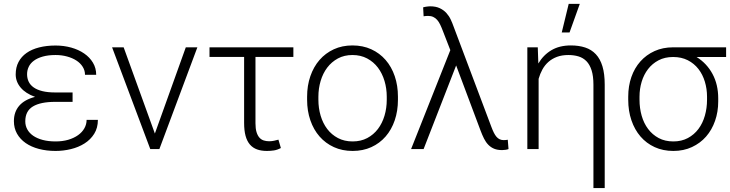

<svg xmlns="http://www.w3.org/2000/svg" viewBox="-20 -774 3793 997"><path d="M52.2 -145Q52.2 -192.9 79.8 -224.9Q107.4 -256.8 162.1 -271Q113.8 -288.1 87.6 -318.8Q61.5 -349.6 61.5 -387.7Q61.5 -424.3 76.2 -452.1Q90.8 -480 117.9 -499Q145 -518.1 183.3 -527.8Q221.7 -537.6 268.6 -537.6Q311.5 -537.6 349.9 -526.9Q388.2 -516.1 417 -496.3Q445.8 -476.6 462.6 -448.5Q479.5 -420.4 479.5 -385.7H421.4Q421.4 -408.2 409.4 -427.2Q397.5 -446.3 376.7 -459.7Q356 -473.1 328.1 -480.7Q300.3 -488.3 268.6 -488.3Q230 -488.3 201.9 -480.2Q173.8 -472.2 155.8 -458.7Q137.7 -445.3 129.2 -427.2Q120.6 -409.2 120.6 -388.7Q120.6 -367.2 128.9 -349.9Q137.2 -332.5 154.8 -320.1Q172.4 -307.6 200 -300.8Q227.5 -293.9 266.6 -293.9H356.9V-245.1H266.6Q190.4 -245.1 150.9 -221.2Q111.3 -197.3 111.3 -144Q111.3 -121.1 121.8 -102.1Q132.3 -83 152.3 -69.1Q172.4 -55.2 201.7 -47.4Q231 -39.6 268.6 -39.6Q305.2 -39.6 334.7 -48.3Q364.3 -57.1 385.5 -72.3Q406.7 -87.4 418.2 -107.9Q429.7 -128.4 429.7 -151.4H488.3Q488.3 -109.9 469.2 -79.3Q450.2 -48.8 418.9 -29.1Q387.7 -9.3 348.4 0.2Q309.1 9.8 268.6 9.8Q221.7 9.8 181.9 -0.7Q142.1 -11.2 113.3 -31.2Q84.5 -51.3 68.4 -79.8Q52.2 -108.4 52.2 -145Z M784.2 -80.6 944.8 -528.3H1004.9L807.6 0H760.3L562 -528.3H622.1Z M1503.4 -478.5H1306.6V-133.8Q1306.6 -106.4 1312 -88.4Q1317.4 -70.3 1326.9 -59.6Q1336.4 -48.8 1349.4 -44.7Q1362.3 -40.5 1377.4 -40.5Q1391.6 -40.5 1403.1 -43.2Q1414.6 -45.9 1425.8 -48.8L1438.5 -5.4Q1420.4 4.4 1402.6 7.1Q1384.8 9.8 1366.2 9.8Q1337.4 9.8 1315.2 2Q1293 -5.9 1277.8 -23.4Q1262.7 -41 1255.1 -68.8Q1247.6 -96.7 1247.6 -136.2V-478.5H1067.9V-528.3H1503.4Z M1574.7 -272Q1574.7 -329.6 1591.6 -378.4Q1608.4 -427.2 1639.2 -462.6Q1669.9 -498 1713.4 -518.1Q1756.8 -538.1 1810.1 -538.1Q1864.3 -538.1 1908 -518.1Q1951.7 -498 1982.4 -462.6Q2013.2 -427.2 2029.8 -378.4Q2046.4 -329.6 2046.4 -272V-255.9Q2046.4 -198.2 2029.8 -149.4Q2013.2 -100.6 1982.4 -65.2Q1951.7 -29.8 1908.2 -10Q1864.7 9.8 1811 9.8Q1757.3 9.8 1713.9 -10Q1670.4 -29.8 1639.4 -65.2Q1608.4 -100.6 1591.6 -149.4Q1574.7 -198.2 1574.7 -255.9ZM1633.3 -255.9Q1633.3 -212.4 1645 -173.1Q1656.7 -133.8 1679.2 -104.2Q1701.7 -74.7 1734.9 -57.1Q1768.1 -39.6 1811 -39.6Q1854 -39.6 1887 -57.1Q1919.9 -74.7 1942.4 -104.2Q1964.8 -133.8 1976.6 -173.1Q1988.3 -212.4 1988.3 -255.9V-272Q1988.3 -314.5 1976.6 -353.8Q1964.8 -393.1 1942.4 -422.9Q1919.9 -452.6 1886.5 -470.5Q1853 -488.3 1810.1 -488.3Q1767.6 -488.3 1734.6 -470.5Q1701.7 -452.6 1679.2 -422.9Q1656.7 -393.1 1645 -353.8Q1633.3 -314.5 1633.3 -272Z M2213.9 -741.2Q2243.2 -741.2 2263.7 -731.4Q2284.2 -721.7 2298.1 -706.3Q2312 -690.9 2320.8 -671.9Q2329.6 -652.8 2335.9 -634.8L2531.7 -114.7Q2538.1 -97.7 2544.4 -85Q2550.8 -72.3 2558.1 -63.7Q2565.4 -55.2 2574.7 -50.8Q2584 -46.4 2595.7 -46.4Q2599.6 -46.4 2606.2 -46.9Q2612.8 -47.4 2616.7 -48.3L2620.6 0Q2615.2 2.4 2605.7 3.9Q2596.2 5.4 2587.4 5.4Q2563 5.4 2545.9 -1.7Q2528.8 -8.8 2515.9 -22Q2502.9 -35.2 2493.4 -54.2Q2483.9 -73.2 2475.1 -96.7L2348.6 -434.1L2179.7 0H2114.7L2318.4 -513.7L2279.3 -614.3Q2272.5 -632.3 2265.6 -646.5Q2258.8 -660.6 2250 -670.7Q2241.2 -680.7 2229.7 -686Q2218.3 -691.4 2202.6 -691.4Q2198.7 -691.4 2191.2 -690.9Q2183.6 -690.4 2179.7 -689.5L2177.2 -735.8Q2180.2 -736.8 2184.8 -737.8Q2189.5 -738.8 2194.6 -739.5Q2199.7 -740.2 2204.8 -740.7Q2210 -741.2 2213.9 -741.2Z M2772.5 -528.3 2775.4 -444.3Q2801.8 -488.8 2843.5 -513.4Q2885.3 -538.1 2944.3 -538.1Q2985.8 -538.1 3018.6 -527.3Q3051.3 -516.6 3074 -492.4Q3096.7 -468.3 3108.4 -429.4Q3120.1 -390.6 3120.1 -334.5V202.6H3061.5V-334Q3061.5 -378.9 3052 -408.7Q3042.5 -438.5 3025.4 -456.1Q3008.3 -473.6 2984.4 -481Q2960.4 -488.3 2931.2 -488.3Q2897.9 -488.3 2872.3 -478.8Q2846.7 -469.2 2827.9 -452.6Q2809.1 -436 2796.6 -413.3Q2784.2 -390.6 2776.9 -364.7V0H2718.3V-528.3ZM2933.1 -753.9H2990.7L2937.5 -605.5H2897Z M3750.5 -478H3597.2Q3650.4 -444.8 3679.9 -389.9Q3709.5 -335 3709.5 -263.2V-247.1Q3709.5 -193.4 3693.1 -146.5Q3676.8 -99.6 3646.5 -64.9Q3616.2 -30.3 3573 -10.3Q3529.8 9.8 3476.6 9.8Q3422.9 9.8 3379.6 -10Q3336.4 -29.8 3305.9 -65.2Q3275.4 -100.6 3258.8 -149.4Q3242.2 -198.2 3242.2 -255.9V-272Q3242.2 -327.1 3258.5 -374Q3274.9 -420.9 3305.4 -455.1Q3335.9 -489.3 3378.9 -508.8Q3421.9 -528.3 3475.1 -528.3H3750.5ZM3300.8 -255.9Q3300.8 -212.4 3312 -173.1Q3323.2 -133.8 3345.5 -104.2Q3367.7 -74.7 3400.4 -57.1Q3433.1 -39.6 3476.6 -39.6Q3519 -39.6 3551.8 -57.1Q3584.5 -74.7 3606.7 -104.2Q3628.9 -133.8 3640.1 -173.1Q3651.4 -212.4 3651.4 -255.9V-272Q3651.4 -312.5 3640.1 -349.9Q3628.9 -387.2 3606.7 -415.8Q3584.5 -444.3 3551.5 -461.2Q3518.6 -478 3475.6 -478H3475.1Q3432.1 -478 3399.7 -460.9Q3367.2 -443.8 3345.2 -415.3Q3323.2 -386.7 3312 -349.6Q3300.8 -312.5 3300.8 -272Z"/></svg>

Font: Melbourne
Style: Light
Weight: 300
Designer: Google
Version: Version 2.000980; 2014